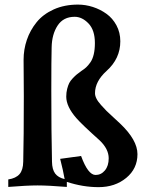

<svg xmlns="http://www.w3.org/2000/svg" viewBox="-20 -792 679 815"><path d="M139.6 -4.9Q94.2 -4.9 15.1 1.5V-30.3Q47.4 -35.2 62.7 -52.7Q78.1 -70.3 78.6 -105.5Q81.1 -207 81.1 -384.3Q81.1 -424.3 80.6 -464.6Q80.1 -504.9 80.1 -538.1Q80.1 -582 94 -622.8Q107.9 -663.6 135.3 -697.5Q162.6 -731.4 208 -752Q253.4 -772.5 311 -772.5Q342.8 -772.5 374 -762.5Q405.3 -752.4 431.6 -733.6Q458 -714.8 474.4 -684.3Q490.7 -653.8 490.7 -616.7Q490.7 -543 432.1 -490.7Q383.3 -446.3 383.3 -396.5Q383.3 -385.7 389.2 -373.8Q395 -361.8 408.9 -346.2Q422.9 -330.6 431.9 -321.5Q440.9 -312.5 462.4 -293Q483.9 -273.4 489.3 -268.1Q563.5 -197.8 563.5 -137.7Q563.5 -76.2 515.9 -36.9Q468.3 2.4 398.4 2.4Q331.5 2.4 263.7 -20V1.5Q184.6 -4.9 139.6 -4.9ZM200.7 -105.5Q201.2 -72.8 214.1 -55.4Q227.1 -38.1 254.4 -31.7Q248 -68.4 235.4 -117.7L324.2 -129.9Q353.5 -49.3 385.7 -49.3Q409.2 -49.3 425.3 -68.6Q441.4 -87.9 441.4 -120.1Q441.4 -159.7 402.8 -196.3Q327.6 -263.7 304.7 -290Q261.2 -339.4 261.2 -381.8Q261.2 -399.4 265.1 -414.6Q269 -429.7 273.9 -439.5Q278.8 -449.2 288.8 -459.7Q298.8 -470.2 305.4 -475.6Q312 -481 325.2 -490.7Q337.4 -498.5 345.7 -506.1Q354 -513.7 363.5 -527.1Q373 -540.5 377.9 -561.3Q382.8 -582 382.8 -609.4Q382.8 -664.1 355.7 -692.4Q328.6 -720.7 296.9 -720.7Q249 -720.7 224.6 -683.6Q200.2 -646.5 199.2 -590.8Q197.8 -542 197.8 -408.7Q197.8 -227.5 200.7 -105.5Z"/></svg>

Font: Flanker
Style: Bold
Weight: 700
Designer: Flanker
Foundry: Flanker
Version: Version 2.021